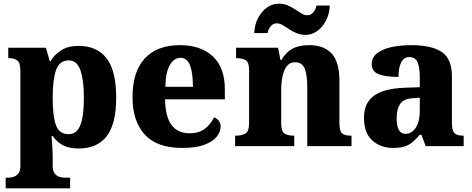

<svg xmlns="http://www.w3.org/2000/svg" viewBox="-20 -796 2574 1046"><path d="M11 230V172H24Q36 172 51.5 168Q67 164 79 150.5Q91 137 91 110V-408Q91 -454 74.5 -466.5Q58 -479 31 -479H25V-536H230L251 -463H255Q277 -499 314 -522.5Q351 -546 408 -546Q508 -546 560.5 -478.5Q613 -411 613 -265Q613 -120 561 -53.5Q509 13 409 13Q356 13 322.5 -5Q289 -23 267 -55H261Q263 -31 265 1.5Q267 34 267 60V108Q267 136 278.5 150Q290 164 305.5 168Q321 172 333 172H362V230ZM354 -65Q398 -65 417.5 -113.5Q437 -162 437 -263Q437 -360 418 -413.5Q399 -467 356 -467Q303 -467 285 -413.5Q267 -360 267 -265Q267 -162 285 -113.5Q303 -65 354 -65Z M972 10Q836 10 769 -62.5Q702 -135 702 -266Q702 -407 769.5 -478.5Q837 -550 960 -550Q1074 -550 1139.5 -489Q1205 -428 1205 -309V-255H879Q881 -159 915 -114.5Q949 -70 1012 -70Q1064 -70 1096.5 -95Q1129 -120 1146 -157Q1162 -151 1172 -138Q1182 -125 1182 -107Q1182 -78 1160.5 -51Q1139 -24 1092.5 -7Q1046 10 972 10ZM1031 -323Q1031 -398 1015.5 -439.5Q1000 -481 964 -481Q927 -481 904.5 -440.5Q882 -400 881 -323Z M1261 0V-57H1264Q1298 -57 1317.5 -69Q1337 -81 1337 -125V-415Q1337 -456 1319.5 -467.5Q1302 -479 1269 -479H1266V-536H1495L1508 -469H1513Q1537 -511 1572.5 -530.5Q1608 -550 1665 -550Q1744 -550 1786.5 -504.5Q1829 -459 1829 -358V-128Q1829 -82 1843.5 -69.5Q1858 -57 1891 -57H1895V0H1654V-322Q1654 -387 1640 -422Q1626 -457 1588 -457Q1559 -457 1542.5 -435.5Q1526 -414 1519 -379.5Q1512 -345 1512 -305V-122Q1512 -81 1529.5 -69Q1547 -57 1580 -57H1583V0ZM1644 -606Q1617 -606 1595 -615.5Q1573 -625 1554.5 -637.5Q1536 -650 1519.5 -659.5Q1503 -669 1487 -669Q1468 -669 1454.5 -652.5Q1441 -636 1438 -616H1365Q1367 -661 1385.5 -697Q1404 -733 1433.5 -754.5Q1463 -776 1499 -776Q1526 -776 1548 -766.5Q1570 -757 1588.5 -744.5Q1607 -732 1623 -722.5Q1639 -713 1655 -713Q1674 -713 1687.5 -729.5Q1701 -746 1704 -766H1777Q1775 -721 1756.5 -685Q1738 -649 1709 -627.5Q1680 -606 1644 -606Z M2120 10Q2055 10 2009 -30Q1963 -70 1963 -154Q1963 -236 2018 -275Q2073 -314 2185 -318L2267 -321V-375Q2267 -428 2255 -456.5Q2243 -485 2210 -485Q2180 -485 2165.5 -456Q2151 -427 2151 -377Q2078 -377 2041.5 -392.5Q2005 -408 2005 -446Q2005 -483 2034.5 -506Q2064 -529 2113 -539.5Q2162 -550 2221 -550Q2332 -550 2387 -512.5Q2442 -475 2442 -381V-128Q2442 -87 2455 -72Q2468 -57 2502 -57H2506V0H2299L2276 -62H2267Q2244 -35 2224.5 -19.5Q2205 -4 2181 3Q2157 10 2120 10ZM2189 -67Q2224 -67 2245.5 -101Q2267 -135 2267 -191V-264L2230 -261Q2180 -258 2160.5 -230.5Q2141 -203 2141 -151Q2141 -67 2189 -67Z"/></svg>

Font: Noto Serif Tamil ExtraBold
Style: Regular
Weight: 800
Designer: Indian Type Foundry, Tom Grace, and the Monotype Design Team
Foundry: Monotype Imaging Inc.
Version: Version 2.004; ttfautohint (v1.8.4.7-5d5b)